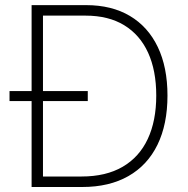

<svg xmlns="http://www.w3.org/2000/svg" viewBox="-20 -748 752 768"><path d="M308.6 0H131.3V-42H306.6Q403.8 -42 470.5 -80.8Q537.1 -119.6 571 -192.1Q605 -264.6 605 -365.7Q605 -465.8 572.3 -537.4Q539.6 -608.9 476.6 -647.2Q413.6 -685.5 322.3 -685.5H129.9V-727.5H324.2Q426.8 -727.5 499.5 -684.3Q572.3 -641.1 611.1 -560.1Q649.9 -479 649.9 -365.7Q649.9 -251 609.9 -168.9Q569.8 -86.9 493.4 -43.5Q417 0 308.6 0ZM151.9 -727.5V0H106.4V-727.5ZM18.1 -343.8V-383.8H331.1V-343.8Z"/></svg>

Font: Inter 18pt ExtraLight
Style: Regular
Weight: 250
Designer: Rasmus Andersson
Foundry: rsms
Version: Version 4.001;git-66647c0bb